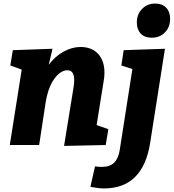

<svg xmlns="http://www.w3.org/2000/svg" viewBox="-20 -815 976 1079"><path d="M523 -112 589 -89 574 0 340 5 393 -322Q397 -343 397 -365Q397 -420 359 -420Q320 -420 285 -372Q250 -324 236 -236L200 0H35L102 -424L38 -447L52 -533L275 -541L254 -451Q291 -500 338.5 -525.5Q386 -551 432 -551Q496 -551 531.5 -512Q567 -473 567 -407Q567 -383 563 -362ZM675 -533 907 -541 824 -13Q784 244 564 244Q535 244 488 235L514 120Q522 121 531 122Q540 123 552 123Q598 123 622 98.5Q646 74 653 27L724 -427L662 -447ZM749 -689Q749 -735 778.5 -765Q808 -795 852 -795Q891 -795 913.5 -772Q936 -749 936 -709Q936 -663 907 -633Q878 -603 833 -603Q793 -603 771 -626Q749 -649 749 -689Z"/></svg>

Font: Bitter Pro ExtraBold
Style: Italic
Weight: 800
Italic angle: -9°
Designer: Sol Matas, and Bitter project Authors
Foundry: Sol Matas
Version: Version 1.010